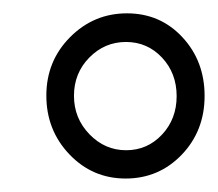

<svg xmlns="http://www.w3.org/2000/svg" viewBox="-20 -576 324 285"><path d="M250.7 -520.8Q283.7 -485.4 283.7 -433.6Q283.7 -381.8 249.8 -346.4Q215.8 -311 166.5 -311Q117.2 -311 83 -346.9Q48.8 -382.8 48.8 -434.1Q48.8 -485.4 84 -520.8Q119.1 -556.2 168.5 -556.2Q217.8 -556.2 250.7 -520.8ZM167.2 -353Q198.7 -353 220.5 -376.2Q242.2 -399.4 242.2 -433.3Q242.2 -467.3 220.5 -490.5Q198.7 -513.7 167 -513.7Q135.3 -513.7 112.5 -490.5Q89.8 -467.3 89.8 -433.8Q89.8 -400.4 112.8 -376.7Q135.7 -353 167.2 -353Z"/></svg>

Font: RIT Rachana
Style: Regular
Weight: 400
Designer: Hussain KH
Version: 1.4.7